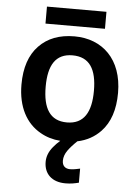

<svg xmlns="http://www.w3.org/2000/svg" viewBox="-61 -744 736 1022"><g transform="rotate(5 307.0 -232.5)"><path d="M147.9 -696.8V-606H465.8V-696.8ZM564.9 -272C564.9 -451.7 457.5 -551.8 308.1 -551.8C228 -551.8 165 -527.8 118.7 -479.5C72.3 -431.2 48.8 -362.3 48.8 -272C48.8 -152.3 95.7 -66.9 173.3 -23.4C205.1 -4.9 241.2 5.9 280.8 8.8C267.6 20 255.9 32.2 244.6 45.9C223.6 71.3 212.9 98.1 212.9 127C212.9 190.9 254.9 231.9 327.6 231.9C356.9 231.9 377.4 227.5 398.9 222.2V147C385.3 149.4 367.2 154.8 345.7 154.8C320.3 154.8 303.7 140.6 303.7 112.8C303.7 94.2 310.1 76.2 322.3 58.6C334 42 350.6 23.4 371.6 3.4C420.9 -6.8 461.9 -29.3 495.1 -64C541.5 -112.8 564.9 -182.1 564.9 -272ZM178.2 -272C178.2 -386.7 216.3 -450.2 306.2 -450.2C397.9 -450.2 436 -386.7 436 -272C436 -157.2 397.5 -91.8 307.1 -91.8C215.8 -91.8 178.2 -157.2 178.2 -272Z"/></g></svg>

Font: Noto Reveo Sans
Style: Regular
Weight: 600
Designer: Monotype Design Team
Foundry: Monotype Imaging Inc.
Version: Version 2.007